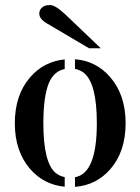

<svg xmlns="http://www.w3.org/2000/svg" viewBox="-20 -726 554 759"><path d="M235.8 12.2Q152.3 3.9 98.6 -58.6Q38.6 -128.4 38.6 -238.8Q38.6 -350.1 98.6 -419.9Q152.8 -482.9 235.8 -491.2V-453.1Q192.9 -444.8 172.9 -397Q151.4 -344.2 151.4 -238.8Q151.4 -84 199.2 -43Q215.3 -29.8 235.8 -25.9ZM276.4 -25.4Q362.8 -40 362.8 -238.8Q362.8 -396.5 312 -437.5Q295.9 -450.2 276.4 -453.6V-491.7Q359.4 -485.4 415 -421.9Q476.6 -351.1 476.6 -238.8Q476.6 -127 416 -57.1Q360.4 6.3 276.4 12.7ZM332 -535.2 166.5 -632.8Q135.3 -650.9 135.3 -671.9Q135.3 -692.9 157.2 -703.1Q164.6 -706.1 177.7 -706.1Q198.7 -706.1 238.3 -668.9L378.4 -535.2Z"/></svg>

Font: Stardos Stencil
Style: Regular
Weight: 400
Version: Version 1.000